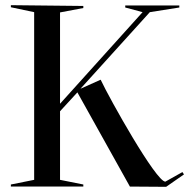

<svg xmlns="http://www.w3.org/2000/svg" viewBox="-20 -721 731 742"><path d="M22 0H302V-8L212 -26V-291L279 -364L482 0L622 1L691 -47L685 -56L619 -19C583 -19 404 -338 369 -413L291 -378L559 -674L673 -692V-700H464V-692L531 -674L212 -320V-673L302 -690V-698L22 -701V-693L112 -674V-26L22 -8Z"/></svg>

Font: Mazius Display
Style: Regular
Weight: 400
Designer: Alberto Casagrande & Collletttivo
Foundry: Collletttivo
Version: Version 2.000;Glyphs 3.2 (3217)